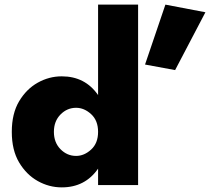

<svg xmlns="http://www.w3.org/2000/svg" viewBox="-20 -800 908 830"><path d="M31 -230Q31 -309 62.5 -362Q94 -415 143 -442.5Q192 -470 247 -470Q348 -470 404 -389V-780H577V0H404V-71Q348 10 247 10Q192 10 143 -17.5Q94 -45 62.5 -98Q31 -151 31 -230ZM695 -780 868 -747 737 -497 607 -521ZM213 -230Q213 -184 241.5 -155Q270 -126 309 -126Q344 -126 374 -153.5Q404 -181 404 -230Q404 -279 374 -306.5Q344 -334 309 -334Q270 -334 241.5 -305Q213 -276 213 -230Z"/></svg>

Font: Jost* Heavy
Style: Regular
Weight: 800
Version: Version 3.7